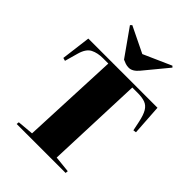

<svg xmlns="http://www.w3.org/2000/svg" viewBox="-277 -1130 1262 1262"><g transform="rotate(45 354.0 -498.5)"><path d="M117 -18 230 -28 260 -707H210Q161 -707 125 -689Q89 -671 72 -611L46 -518L25 -524L51 -730H694L708 -516L687 -513L673 -580Q662 -632 645.5 -659.5Q629 -687 602 -697Q575 -707 532 -707H483L457 -30L572 -18L570 0H115ZM182 -986 193 -997 374 -909 568 -995 577 -986 440 -820Q408 -782 374 -782Q358 -782 344 -786.5Q330 -791 315 -798Z"/></g></svg>

Font: Literata 72pt Black
Style: Italic
Weight: 900
Italic angle: -2°
Designer: Latin by Veronika Burian and Jose Scaglione. Greek by Irene Vlachou. Cyrillic by Vera Evstafieva
Foundry: TypeTogether
Version: Version 3.002